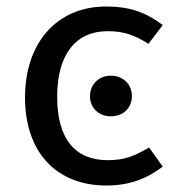

<svg xmlns="http://www.w3.org/2000/svg" viewBox="-20 -559 551 591"><path d="M307 -539C154 -539 57 -426 57 -259C57 -90 154 12 307 12C376 12 429 -7 481 -46L439 -105C391 -77 362 -66 311 -66C214 -66 156 -128 156 -261C156 -394 215 -463 311 -463C360 -463 393 -452 437 -424L481 -482C426 -523 376 -539 307 -539ZM321 -326C284 -326 257 -299 257 -263C257 -227 284 -201 321 -201C360 -201 386 -227 386 -263C386 -299 360 -326 321 -326Z"/></svg>

Font: Fira Sans
Style: Regular
Weight: 400
Designer: Carrois Corporate & Edenspiekermann AG
Foundry: Carrois Corporate GbR & Edenspiekermann AG
Version: Version 4.203